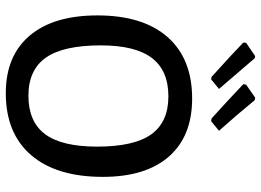

<svg xmlns="http://www.w3.org/2000/svg" viewBox="-142 -772 922 679"><g transform="rotate(90 319.5 -432.0)"><path d="M294 -745 260 -717 251 -719Q169 -793 130 -831L131 -841L178 -873L186 -871Q202 -852 220 -831Q238 -810 260 -784.5Q282 -759 294 -745ZM442 -745 408 -717 398 -719Q336 -775 277 -831L279 -841L325 -873L334 -871Q388 -805 442 -745ZM328 -650Q461 -650 533 -568Q605 -486 605 -334Q605 -170 528 -80.5Q451 9 309 9Q177 9 105.5 -75.5Q34 -160 34 -315Q34 -476 110.5 -563Q187 -650 328 -650ZM140 -327Q140 -194 183.5 -132.5Q227 -71 318 -71Q410 -71 454 -130Q498 -189 498 -314Q498 -445 454.5 -505.5Q411 -566 320 -566Q229 -566 184.5 -507.5Q140 -449 140 -327Z"/></g></svg>

Font: Alegreya Sans Medium
Style: Regular
Weight: 500
Designer: Juan Pablo del Peral
Foundry: Huerta Tipografica
Version: Version 2.007